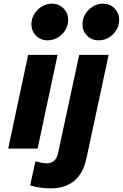

<svg xmlns="http://www.w3.org/2000/svg" viewBox="-20 -818 676 1057"><path d="M242 -596Q204 -596 178.5 -621.5Q153 -647 153 -684Q153 -715 168.5 -740.5Q184 -766 210 -782Q236 -798 265 -798Q303 -798 329 -772.5Q355 -747 355 -709Q355 -678 339.5 -652.5Q324 -627 298.5 -611.5Q273 -596 242 -596ZM523 -596Q485 -596 459.5 -621.5Q434 -647 434 -684Q434 -715 449.5 -740.5Q465 -766 491 -782Q517 -798 546 -798Q584 -798 610 -772.5Q636 -747 636 -709Q636 -678 620.5 -652.5Q605 -627 579.5 -611.5Q554 -596 523 -596ZM25 0 135 -516H297L187 0ZM259 219Q229 219 199 214.5Q169 210 146 203L175 70Q190 74 207 77.5Q224 81 239 81Q262 81 277.5 67.5Q293 54 299 28L416 -516H578L456 53Q438 138 387.5 178.5Q337 219 259 219Z"/></svg>

Font: Red Hat Mono
Style: Italic
Weight: 400
Italic angle: -12°
Monospace: yes
Designer: Pentagram, MCKL
Foundry: MCKL
Version: Version 1.030